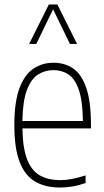

<svg xmlns="http://www.w3.org/2000/svg" viewBox="-20 -828 464 857"><path d="M248 9Q182 9 136.5 -17.8Q91 -44.5 67.5 -105.5Q44 -166.5 44 -270Q44 -373.5 67 -434.5Q90 -495.5 129.5 -521.8Q169 -548 219 -548Q269.5 -548 307 -522Q344.5 -496 365.2 -435.2Q386 -374.5 386 -270V-255H80Q81.5 -167 101 -116.8Q120.5 -66.5 157.8 -45.2Q195 -24 250 -24Q273.5 -24 300.2 -29Q327 -34 362 -45V-11Q330 0 302.2 4.5Q274.5 9 248 9ZM219 -515Q181 -515 150 -495.5Q119 -476 100.2 -426.5Q81.5 -377 80 -288H350Q349 -377 332 -426.5Q315 -476 285.8 -495.5Q256.5 -515 219 -515ZM110 -632 198 -808H236L324 -632H292L217 -786.5L142 -632Z"/></svg>

Font: Encode Sans Cnd Th
Style: Regular
Weight: 100
Width: 3
Designer: Multiple Designers
Foundry: Impallari Type
Version: Version 3.002; ttfautohint (v1.8.3) -l 8 -r 50 -G 200 -x 14 